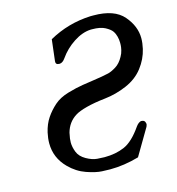

<svg xmlns="http://www.w3.org/2000/svg" viewBox="-110 -812 863 936"><g transform="rotate(-15 321.5 -344.0)"><path d="M184.6 -189.5Q179.2 -166.5 179.2 -147Q179.2 -124.5 189.2 -98.6Q199.2 -72.8 229 -55.9Q258.8 -39.1 283.4 -37.4Q308.1 -35.6 320.3 -35.6Q377 -35.6 421.4 -54.9Q465.8 -74.2 510.7 -139.2Q522.9 -156.2 536.6 -159.7Q552.2 -159.7 556.4 -150.4Q560.5 -141.1 559.1 -135.7Q557.6 -129.9 555.7 -126L477.1 7.3Q401.9 28.8 331.5 28.8Q320.8 28.8 290.5 27.6Q260.3 26.4 213.6 10.3Q167 -5.9 129.9 -43.5Q76.7 -97.2 76.7 -170.4Q76.7 -195.8 83 -224.1Q92.3 -264.2 112.1 -293.7Q131.8 -323.2 159.7 -347.9Q187.5 -372.6 231.7 -385.5Q275.9 -398.4 308.6 -403.3Q341.3 -408.2 365.5 -411.9Q389.6 -415.5 407.7 -418.5Q425.8 -421.4 442.6 -425.5Q459.5 -429.7 482.4 -443.8Q505.4 -458 521.5 -487.8Q530.3 -502.9 533.7 -518.6Q537.1 -533.7 537.4 -543.5Q537.6 -553.2 537.6 -554.7Q537.6 -570.8 533.4 -586.9Q529.3 -603 520.3 -615.7Q511.2 -628.4 487.5 -641.1Q463.9 -653.8 422.4 -653.8H415Q372.6 -651.9 328.6 -623Q284.7 -594.2 255.4 -552.2Q242.2 -533.2 227.5 -532.2H225.1Q205.6 -532.2 207.5 -549.8L220.2 -657.7Q317.4 -712.4 431.2 -717.3H446.3Q551.3 -717.3 597.2 -663.8Q643.1 -610.4 643.1 -549.8Q643.1 -524.9 636.7 -497.1Q625.5 -448.2 593 -406Q560.5 -363.8 506.3 -340.6Q452.1 -317.4 396.2 -311.3Q340.3 -305.2 300.5 -294.7Q260.7 -284.2 241.7 -272Q199.2 -245.6 185.5 -194.8Z"/></g></svg>

Font: Caudex
Style: Bold
Weight: 700
Italic angle: -13°
Version: Version 1.04